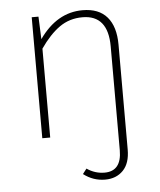

<svg xmlns="http://www.w3.org/2000/svg" viewBox="-52 -577 687 822"><g transform="rotate(-5 291.0 -165.5)"><path d="M474 80Q474 139 444.5 169.5Q415 200 367 200Q316 200 274 168L291 146Q326 170 367 170Q440 170 440 80V-366Q440 -501 330 -501Q274 -501 231 -470.5Q188 -440 148 -382V0H114V-520H143L147 -423Q223 -531 333 -531Q403 -531 438.5 -489.5Q474 -448 474 -371Z"/></g></svg>

Font: Fira Sans UltraLight
Style: Regular
Weight: 200
Designer: Carrois Corporate & Edenspiekermann AG
Foundry: Carrois Corporate GbR & Edenspiekermann AG
Version: Version 4.106;PS 004.106;hotconv 1.0.70;makeotf.lib2.5.58329